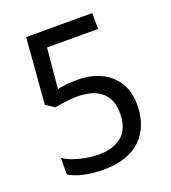

<svg xmlns="http://www.w3.org/2000/svg" viewBox="-133 -812 817 920"><g transform="rotate(-20 275.5 -352.0)"><path d="M238 10Q188 10 142 0.5Q96 -9 64 -29V-113Q86 -98 116.5 -87.5Q147 -77 180 -71.5Q213 -66 240 -66Q317 -66 360.5 -103Q404 -140 404 -219Q404 -290 361 -326.5Q318 -363 236 -363Q210 -363 176.5 -358.5Q143 -354 123 -350L79 -378L106 -714H443V-633H183L164 -428Q180 -432 207.5 -435Q235 -438 266 -438Q331 -438 382.5 -414.5Q434 -391 464.5 -344.5Q495 -298 495 -229Q495 -117 429 -53.5Q363 10 238 10Z"/></g></svg>

Font: ukannada25
Style: Book
Weight: 400
Designer: Jelle Bosma - Monotype Design Team
Foundry: Monotype Imaging Inc.
Version: Version 2.003